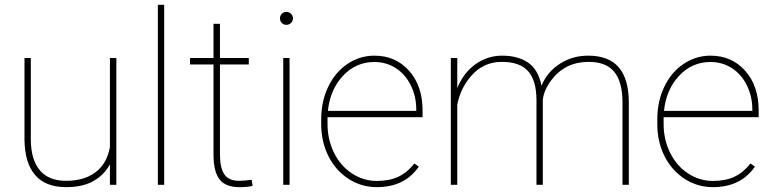

<svg xmlns="http://www.w3.org/2000/svg" viewBox="-20 -770 3220 800"><path d="M438 0V-85.4Q414.6 -41.5 369.6 -15.9Q324.7 9.8 255.9 9.8Q169.4 9.8 126.2 -40.8Q83 -91.3 82 -188V-528.3H108.4V-187Q109.4 -103 146.5 -59.8Q183.6 -16.6 254.9 -16.6Q330.6 -16.6 377.9 -52.2Q425.3 -87.9 438 -156.7V-528.3H464.8V0Z M664.1 0H637.7V-750H664.1Z M896.5 -670.9V-528.3H1016.6V-501.5H896.5V-126.5Q896.5 -70.3 914.8 -43.5Q933.1 -16.6 976.1 -16.6Q997.6 -16.6 1028.3 -21L1032.7 3.9Q1016.6 9.8 977.5 9.8Q919.9 9.8 895 -22.2Q870.1 -54.2 869.6 -123V-501.5H772V-528.3H869.6V-670.9Z M1186.5 0H1160.2V-528.3H1186.5ZM1146.5 -693.4Q1146.5 -704.6 1154.3 -712.6Q1162.1 -720.7 1173.3 -720.7Q1184.6 -720.7 1192.6 -712.6Q1200.7 -704.6 1200.7 -693.4Q1200.7 -682.1 1192.6 -674.3Q1184.6 -666.5 1173.3 -666.5Q1162.1 -666.5 1154.3 -674.3Q1146.5 -682.1 1146.5 -693.4Z M1549.8 9.8Q1485.8 9.8 1432.4 -24.7Q1378.9 -59.1 1348.6 -119.1Q1318.4 -179.2 1318.4 -252.4V-274.4Q1318.4 -347.7 1347.7 -408.7Q1377 -469.7 1428.2 -503.9Q1479.5 -538.1 1540 -538.1Q1628.4 -538.1 1684.6 -475.1Q1740.7 -412.1 1740.7 -309.6V-281.7H1344.7V-252.9Q1344.7 -188.5 1371.8 -133.5Q1398.9 -78.6 1446.5 -47.4Q1494.1 -16.1 1549.8 -16.1Q1603 -16.1 1640.4 -33.9Q1677.7 -51.8 1706.5 -88.9L1725.1 -75.7Q1666 9.8 1549.8 9.8ZM1540 -511.7Q1462.9 -511.7 1409.2 -454.3Q1355.5 -397 1346.2 -308.1H1714.4V-314.5Q1714.4 -368.2 1691.7 -414.3Q1668.9 -460.4 1629.2 -486.1Q1589.4 -511.7 1540 -511.7Z M2241.7 0H2215.3V-355Q2214.8 -434.6 2180.4 -473.4Q2146 -512.2 2070.8 -512.2Q1983.9 -512.2 1928.7 -435.5Q1896 -389.6 1885.3 -334V0H1858.4V-528.3H1885.3V-403.3Q1912.1 -467.8 1961.9 -502.9Q2011.7 -538.1 2072.3 -538.1Q2138.7 -538.1 2180.9 -508.8Q2223.1 -479.5 2236.3 -413.1Q2259.8 -470.2 2312.5 -504.2Q2365.2 -538.1 2430.7 -538.1Q2516.1 -538.1 2557.9 -489.7Q2599.6 -441.4 2600.1 -344.7V0H2573.7V-342.8Q2573.7 -429.7 2538.8 -471.4Q2503.9 -513.2 2429.2 -512.2Q2333 -510.7 2276.9 -435.5Q2244.6 -392.1 2241.7 -351.6Z M2950.2 9.8Q2886.2 9.8 2832.8 -24.7Q2779.3 -59.1 2749 -119.1Q2718.8 -179.2 2718.8 -252.4V-274.4Q2718.8 -347.7 2748 -408.7Q2777.3 -469.7 2828.6 -503.9Q2879.9 -538.1 2940.4 -538.1Q3028.8 -538.1 3085 -475.1Q3141.1 -412.1 3141.1 -309.6V-281.7H2745.1V-252.9Q2745.1 -188.5 2772.2 -133.5Q2799.3 -78.6 2846.9 -47.4Q2894.5 -16.1 2950.2 -16.1Q3003.4 -16.1 3040.8 -33.9Q3078.1 -51.8 3106.9 -88.9L3125.5 -75.7Q3066.4 9.8 2950.2 9.8ZM2940.4 -511.7Q2863.3 -511.7 2809.6 -454.3Q2755.9 -397 2746.6 -308.1H3114.7V-314.5Q3114.7 -368.2 3092 -414.3Q3069.3 -460.4 3029.5 -486.1Q2989.7 -511.7 2940.4 -511.7Z"/></svg>

Font: TypoPRO Roboto
Style: Regular
Weight: 250
Designer: Google
Version: Version 2.136; 2016